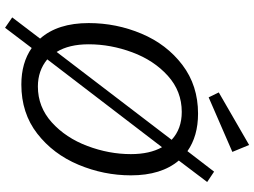

<svg xmlns="http://www.w3.org/2000/svg" viewBox="-146 -808 1029 778"><g transform="rotate(90 369.0 -419.5)"><path d="M718 -744 631 -629Q691 -558 691 -435Q691 -325 648 -222.5Q605 -120 522 -55.5Q439 9 323 9Q235 9 175 -33L93 75L51 46L137 -67Q74 -138 74 -264Q74 -376 117 -478Q160 -580 243.5 -643.5Q327 -707 441 -707Q532 -707 593 -664L676 -772ZM160 -264Q160 -184 191 -134L547 -600Q503 -641 434 -641Q350 -641 287.5 -584.5Q225 -528 192.5 -440.5Q160 -353 160 -264ZM605 -435Q605 -511 577 -561L221 -96Q267 -58 331 -58Q414 -58 476.5 -114.5Q539 -171 572 -258.5Q605 -346 605 -435ZM596 -846 375 -750 355 -791 568 -914Z"/></g></svg>

Font: Bitter Pro
Style: Italic
Weight: 400
Italic angle: -9°
Designer: Sol Matas, and Bitter project Authors
Foundry: Sol Matas
Version: Version 1.010